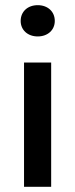

<svg xmlns="http://www.w3.org/2000/svg" viewBox="-20 -728 292 743"><path d="M192 -647C192 -683 165 -708 126 -708C87 -708 60 -683 60 -647C60 -612 87 -587 126 -587C165 -587 192 -612 192 -647ZM178 -5V-486H73V-5Z"/></svg>

Font: Falling Sky
Style: Light
Weight: 400
Designer: Paul D. Hunt
Foundry: Adobe Systems Incorporated
Version: Version 1.02